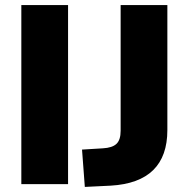

<svg xmlns="http://www.w3.org/2000/svg" viewBox="-20 -725 742 756"><path d="M64 0V-705H248V0ZM314 11 303 -136 385 -141Q422 -143 438.5 -158.5Q455 -174 455 -210V-705H639V-213Q639 -7 416 6Z"/></svg>

Font: Nunito Sans Black
Style: Regular
Weight: 900
Designer: Vernon Adams
Foundry: Vernon Adams
Version: Version 3.006; ttfautohint (v1.8.3)